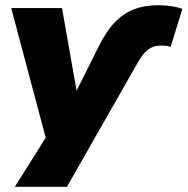

<svg xmlns="http://www.w3.org/2000/svg" viewBox="-20 -537 720 737"><path d="M357 -355Q385 -413 418 -448.5Q451 -484 492.5 -500.5Q534 -517 586 -517Q615 -517 639.5 -513Q664 -509 680 -503L635 -357Q625 -361 616 -361.5Q607 -362 597 -362Q577 -362 561.5 -354.5Q546 -347 532.5 -331.5Q519 -316 505 -290L237 180H37L174 -38L167 35L23 -506H218L274 -189Z"/></svg>

Font: Nunito Sans 7pt Black
Style: Italic
Weight: 900
Italic angle: -9°
Version: Version 3.101;gftools[0.9.27]